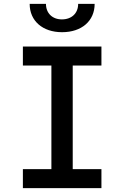

<svg xmlns="http://www.w3.org/2000/svg" viewBox="-20 -970 640 990"><path d="M300 -804C401 -804 468 -862 468 -950H383C383 -902 350 -870 299 -870C250 -870 217 -902 217 -950H133C133 -862 200 -804 300 -804ZM503 0V-98H355V-632H503V-730H98V-632H245V-98H98V0Z"/></svg>

Font: Tekne LDO SemiBold
Style: Regular
Weight: 600
Monospace: yes
Designer: Alessio Laiso, Mario Rullo, Paolo Rosset
Foundry: Alessio Laiso
Version: Version 1.000;hotconv 1.0.109;makeotfexe 2.5.65596